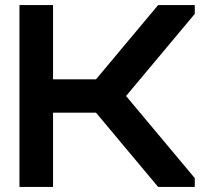

<svg xmlns="http://www.w3.org/2000/svg" viewBox="-20 -740 837 760"><path d="M606 -720H751V-685L479 -360L751 -35V0H606L360 -294H190V0H57V-720H190V-426H360Z"/></svg>

Font: Orbitron
Style: Bold
Weight: 700
Designer: Matt McInerney
Foundry: Matt McInerney
Version: Version 001.001